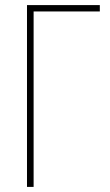

<svg xmlns="http://www.w3.org/2000/svg" viewBox="-20 -734 432 754"><path d="M86 0H112V-689H372V-714H86Z"/></svg>

Font: Noto Sans Condensed Thin
Style: Regular
Weight: 100
Width: 3
Designer: Monotype Design Team
Foundry: Monotype Imaging Inc.
Version: Version 2.013